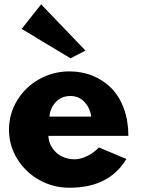

<svg xmlns="http://www.w3.org/2000/svg" viewBox="-20 -861 658 896"><path d="M81.1 -726.1 171.9 -840.8 378.9 -625 309.1 -588.9ZM22 -255.9Q22 -329.6 60.1 -392.3Q98.1 -455.1 163.1 -491.5Q228 -527.8 304.2 -527.8Q362.8 -527.8 412.8 -507.3Q462.9 -486.8 500 -449.2Q537.1 -411.6 558.1 -354.2Q579.1 -296.9 579.1 -227.1H206.1Q206.1 -205.6 215.8 -185.3Q225.6 -165 241.9 -149.4Q258.3 -133.8 281.7 -125.5Q305.2 -117.2 330.6 -117.7Q356 -118.2 385.5 -132.1Q415 -146 441.9 -172.9L569.8 -119.1Q489.7 15.1 304.2 15.1Q228 15.1 163.1 -21.2Q98.1 -57.6 60.1 -120.1Q22 -182.6 22 -255.9ZM210.9 -316.9H405.8Q399.9 -358.4 373.5 -385.7Q347.2 -413.1 309.1 -413.1Q266.1 -413.1 239.7 -384Q213.4 -355 210.9 -316.9Z"/></svg>

Font: Hussar Preview
Style: Bold
Weight: 700
Foundry: Cannot Into Space Fonts, PlusOne Fonts
Version: Version 2.29RC2 "Millennial"